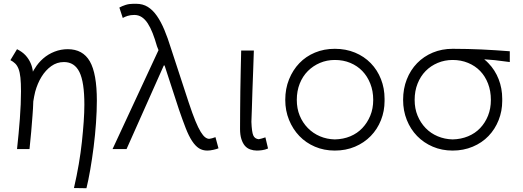

<svg xmlns="http://www.w3.org/2000/svg" viewBox="-20 -788 2766 1015"><path d="M371 206Q386 141 396.5 79.5Q407 18 413 -38.5Q419 -95 422.5 -144.5Q426 -194 426 -235Q426 -354 400 -407Q374 -460 318 -460Q281 -460 251 -438.5Q221 -417 199.5 -382Q178 -347 166 -303Q160 -278 156 -252Q155 -216 152 -179Q146 -94 136 0H70Q79 -81 85 -160.5Q91 -240 91 -305Q91 -349 88 -377.5Q85 -406 78 -424Q71 -442 60 -452.5Q49 -463 35 -470L70 -528Q98 -514 115 -495.5Q132 -477 142 -454Q151 -434 154 -409Q158 -418 164 -426Q182 -456 208.5 -479Q235 -502 268.5 -515Q302 -528 338 -528Q418 -528 455 -463.5Q492 -399 492 -256Q492 -202 487.5 -138Q483 -74 475 -11Q467 52 457 109.5Q447 167 437 207Z M1076 8Q1051 8 1032 -4Q1013 -16 995.5 -42.5Q978 -69 962 -110Q946 -151 926 -209L850 -442H846L649 0H575L818 -523L810 -543Q799 -582 787 -612.5Q775 -643 761 -664.5Q747 -686 729.5 -697.5Q712 -709 690 -709Q670 -709 654.5 -704Q639 -699 629 -693L611 -748Q625 -756 644 -762Q663 -768 684 -768Q690 -768 696 -768Q698 -768 700 -768Q735 -768 761.5 -751.5Q788 -735 809.5 -704Q831 -673 849 -630Q867 -587 883 -535L978 -245Q998 -185 1013 -148.5Q1028 -112 1041 -91Q1054 -70 1065 -62Q1076 -54 1086 -54Q1093 -55 1101 -57Q1109 -59 1119 -63L1135 -4Q1126 0 1108 4Q1090 8 1076 8Z M1338 8Q1320 8 1303 2Q1286 -4 1274.5 -17.5Q1263 -31 1256 -53Q1249 -75 1249 -106Q1249 -153 1249.5 -203Q1250 -253 1250.5 -305.5Q1251 -358 1252.5 -411.5Q1254 -465 1255 -521H1322Q1321 -474 1318.5 -418.5Q1316 -363 1314.5 -310Q1313 -257 1311.5 -213Q1310 -169 1309 -144Q1311 -90 1319 -72Q1327 -54 1348 -52Q1357 -54 1364.5 -56Q1372 -58 1383 -62L1397 -3Q1381 4 1365 6Q1349 8 1338 8Z M1750 8Q1693 8 1645 -12.5Q1597 -33 1562.5 -69Q1528 -105 1508 -154Q1488 -203 1488 -260Q1488 -319 1508 -368.5Q1528 -418 1562.5 -454Q1597 -490 1645 -510Q1693 -530 1750 -530Q1808 -530 1856.5 -510Q1905 -490 1940 -454Q1975 -418 1994 -369.5Q2013 -321 2013 -266Q2013 -263 2013 -260Q2013 -257 2013 -254Q2013 -201 1994 -153Q1975 -105 1940 -69Q1905 -33 1856.5 -12.5Q1808 8 1750 8ZM1750 -51Q1795 -52 1832 -67.5Q1869 -83 1895.5 -111Q1922 -139 1937.5 -176.5Q1953 -214 1953 -260Q1953 -307 1937.5 -346Q1922 -385 1895.5 -412.5Q1869 -440 1832 -455.5Q1795 -471 1750 -471Q1708 -471 1671.5 -455.5Q1635 -440 1607.5 -412.5Q1580 -385 1564.5 -346Q1549 -307 1549 -260Q1549 -214 1564.5 -176.5Q1580 -139 1607.5 -111Q1635 -83 1671.5 -67.5Q1708 -52 1750 -51Z M2373 8Q2316 8 2268 -12.5Q2220 -33 2185 -69Q2150 -105 2130.5 -154Q2111 -203 2111 -260Q2111 -319 2130.5 -368.5Q2150 -418 2185 -454Q2220 -490 2268 -510Q2316 -530 2373 -530Q2374 -530 2374 -530Q2416 -530 2452.5 -529Q2489 -528 2525 -526.5Q2561 -525 2598 -522.5Q2635 -520 2675 -517V-460Q2648 -463 2631.5 -465.5Q2615 -468 2595.5 -470Q2576 -472 2546 -474Q2543 -474 2540 -474Q2552 -465 2562 -454Q2597 -418 2616 -369.5Q2635 -321 2635 -266Q2635 -263 2635 -260Q2635 -257 2635 -254Q2635 -201 2616 -153Q2597 -105 2562.5 -69Q2528 -33 2479 -12.5Q2430 8 2373 8ZM2373 -51Q2417 -52 2454.5 -67.5Q2492 -83 2518.5 -111Q2545 -139 2560 -176.5Q2575 -214 2575 -260Q2575 -307 2560 -346Q2545 -385 2518.5 -412.5Q2492 -440 2454.5 -455.5Q2417 -471 2373 -471Q2331 -471 2294 -455.5Q2257 -440 2230 -412.5Q2203 -385 2187.5 -346Q2172 -307 2172 -260Q2172 -214 2187.5 -176.5Q2203 -139 2230 -111Q2257 -83 2294 -67.5Q2331 -52 2373 -51Z"/></svg>

Font: Rising Sun Light
Style: Regular
Weight: 300
Designer: Matt McInerney, Pablo Impallari, Rodrigo Fuenzalida (Raleway font), Stephen Hutchings (Greek), Cristiano Sobral (main ch
Foundry: The Rising Sun Project Authors
Version: Version 4.327; ttfautohint (v1.8.4.7-5d5b-dirty)